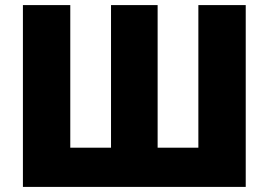

<svg xmlns="http://www.w3.org/2000/svg" viewBox="-20 -734 1055 754"><path d="M70 0V-714H256V-154H416V-714H599V-154H759V-714H945V0Z"/></svg>

Font: Noto Sans SemiCondensed Black
Style: Regular
Weight: 900
Width: 4
Designer: Monotype Design Team
Foundry: Monotype Imaging Inc.
Version: Version 2.013; ttfautohint (v1.8.4.7-5d5b)